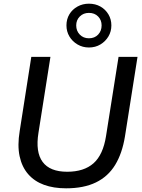

<svg xmlns="http://www.w3.org/2000/svg" viewBox="-20 -1014 772 1043"><path d="M339 9Q271 9 219 -10Q167 -29 133 -68Q99 -107 86.5 -165.5Q74 -224 87 -302L150 -705H254L189 -293Q172 -188 211.5 -134.5Q251 -81 345 -81Q436 -81 488 -127Q540 -173 556 -275L624 -705H727L659 -274Q644 -181 605.5 -118Q567 -55 501 -23Q435 9 339 9ZM463 -756Q429 -756 401 -772.5Q373 -789 357 -816Q341 -843 341 -876Q341 -910 357 -936.5Q373 -963 401 -978.5Q429 -994 463 -994Q498 -994 525.5 -978.5Q553 -963 569 -936Q585 -909 585 -876Q585 -843 569 -816Q553 -789 525.5 -772.5Q498 -756 463 -756ZM463 -806Q494 -806 513 -826Q532 -846 532 -876Q532 -905 513 -924.5Q494 -944 463 -944Q433 -944 413.5 -924.5Q394 -905 394 -876Q394 -846 413.5 -826Q433 -806 463 -806Z"/></svg>

Font: Nunito Sans 12pt ExtraLight 12pt SemiBold
Style: Italic
Weight: 600
Italic angle: -9°
Version: Version 3.101;gftools[0.9.27]